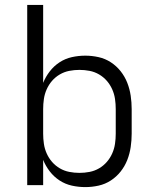

<svg xmlns="http://www.w3.org/2000/svg" viewBox="-20 -755 640 783"><path d="M328 8Q300 8 273 2Q246 -4 223 -19Q200 -34 183 -56Q166 -78 156 -103V0H91V-735H156V-417Q166 -442 183 -464Q200 -486 223 -501Q246 -516 273 -522Q300 -528 328 -528Q355 -528 382 -522Q409 -516 432 -501Q455 -486 472 -464.5Q489 -443 499 -417.5Q509 -392 513 -364.5Q517 -337 517 -310V-210Q517 -183 513 -155.5Q509 -128 499 -102.5Q489 -77 472 -55.5Q455 -34 432 -19Q409 -4 382 2Q355 8 328 8ZM304 -50Q325 -50 345.5 -54Q366 -58 384 -68.5Q402 -79 415.5 -94.5Q429 -110 437.5 -129Q446 -148 449 -168.5Q452 -189 452 -210V-310Q452 -331 449 -351.5Q446 -372 437.5 -391Q429 -410 415.5 -425.5Q402 -441 384 -451.5Q366 -462 345.5 -466Q325 -470 304 -470Q283 -470 262.5 -466Q242 -462 224 -451.5Q206 -441 192.5 -425.5Q179 -410 170.5 -391Q162 -372 159 -351.5Q156 -331 156 -310V-210Q156 -189 159 -168.5Q162 -148 170.5 -129Q179 -110 192.5 -94.5Q206 -79 224 -68.5Q242 -58 262.5 -54Q283 -50 304 -50Z"/></svg>

Font: Iosevka Light Extended
Style: Regular
Weight: 300
Width: 7
Monospace: yes
Designer: Belleve Invis
Foundry: Belleve Invis
Version: Version 32.5.0; ttfautohint (v1.8.4)